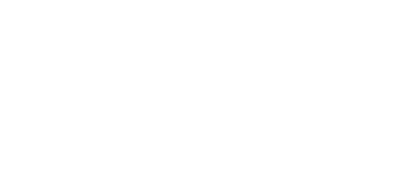

<svg xmlns="http://www.w3.org/2000/svg" viewBox="-25 -785 351 169"><g transform="rotate(5 150.0 -700.0)"><path d="M200 -650Q200 -650 200 -650Q200 -650 200 -650Q200 -650 200 -650Q200 -650 200 -650Q200 -650 200 -650Q200 -650 200 -650Q200 -650 200 -650Q200 -650 200 -650Q200 -650 200 -650Q200 -650 200 -650Q200 -650 200 -650Q200 -650 200 -650ZM100 -750Q100 -750 100 -750Q100 -750 100 -750Q100 -750 100 -750Q100 -750 100 -750Q100 -750 100 -750Q100 -750 100 -750Q100 -750 100 -750Q100 -750 100 -750Q100 -750 100 -750Q100 -750 100 -750Q100 -750 100 -750Q100 -750 100 -750Z"/></g></svg>

Font: TINY 5x3
Style: Regular
Weight: 400
Designer: Jack Halten Fahnestock
Foundry: Velvetyne Type Foundry
Version: Version 1.002